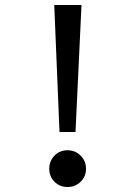

<svg xmlns="http://www.w3.org/2000/svg" viewBox="-20 -747 540 768"><path d="M197 -727H306L282 -219H218ZM177 -72Q177 -41 198 -20Q219 1 250 1Q281 1 302.5 -20Q324 -41 324 -72Q324 -103 302.5 -124.5Q281 -146 250 -146Q219 -146 198 -124.5Q177 -103 177 -72Z"/></svg>

Font: D2Coding ligature
Style: Regular
Weight: 400
Monospace: yes
Designer: Yong-Rak Park; Jeong-Hwan Yoon; Sang-Min Lee;
Foundry: NHN Corporation
Version: Version 1.3.2; Build 20180524